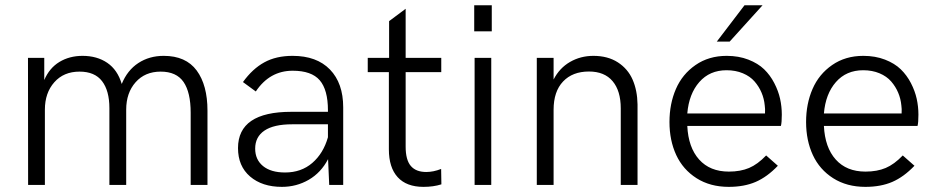

<svg xmlns="http://www.w3.org/2000/svg" viewBox="-20 -710 3591 737"><path d="M87.9 0 87.4 -487.8H149.9V-402.8Q169.4 -448.7 208 -472.2Q246.6 -495.6 296.9 -495.6Q352.5 -495.6 391.8 -468.8Q431.2 -441.9 447.3 -387.7Q468.8 -440.4 511 -468Q553.2 -495.6 608.4 -495.6Q693.4 -495.6 734.9 -439.5Q776.4 -383.3 776.4 -285.2V0H711.9V-277.3Q711.9 -355.5 684.6 -395.3Q657.2 -435.1 596.7 -435.1Q536.6 -435.1 500.5 -394.3Q464.4 -353.5 464.4 -289.1V0H399.9V-294.9Q399.9 -361.8 371.8 -398.4Q343.8 -435.1 285.2 -435.1Q224.6 -435.1 188.5 -394.3Q152.3 -353.5 152.3 -289.1V0Z M1103 -495.6Q1195.8 -495.6 1246.6 -443.1Q1297.4 -390.6 1297.4 -297.9V0H1243.7L1239.3 -99.1Q1212.4 -47.4 1165.3 -20Q1118.2 7.3 1062 7.3Q986.3 7.3 939.9 -32.5Q893.6 -72.3 893.6 -141.6Q893.6 -280.8 1098.1 -280.8H1238.8V-286.6Q1238.8 -365.2 1207.3 -401.9Q1175.8 -438.5 1103.5 -438.5Q1015.1 -438.5 961.9 -358.9L912.6 -395Q949.2 -445.8 994.6 -470.7Q1040 -495.6 1103 -495.6ZM1074.2 -47.9Q1136.2 -47.9 1178.7 -84.5Q1221.2 -121.1 1238.8 -183.1V-232.9H1101.6Q1030.8 -232.9 995.1 -208.7Q959.5 -184.6 959.5 -139.6Q959.5 -97.2 989.7 -72.5Q1020 -47.9 1074.2 -47.9Z M1605.5 7.3Q1540.5 7.3 1506.6 -29.8Q1472.7 -66.9 1472.7 -136.7V-433.1H1391.6V-487.8H1473.6V-628.9L1537.1 -676.3V-487.8H1673.8V-433.1H1537.1V-147Q1537.1 -96.2 1556.9 -73Q1576.7 -49.8 1616.2 -49.8Q1643.6 -49.8 1673.3 -61.5L1674.3 -2.4Q1644 7.3 1605.5 7.3Z M1800.3 -589.8V-689.9H1867.7V-589.8ZM1801.8 0V-487.8H1865.7V0Z M2040.5 0V-487.8H2105V-404.8Q2127.4 -448.7 2168 -472.2Q2208.5 -495.6 2257.8 -495.6Q2313 -495.6 2351.6 -470.7Q2390.1 -445.8 2408.2 -404.5Q2426.3 -363.3 2427.2 -309.1V0H2362.8V-293.9Q2362.8 -361.3 2331.5 -398.4Q2300.3 -435.5 2240.7 -435.5Q2177.7 -435.5 2141.4 -397.2Q2105 -358.9 2105 -288.6V0Z M2731.4 -550.3 2837.9 -689.9H2907.2L2780.8 -550.3ZM2777.3 7.3Q2706.1 7.3 2653.8 -25.9Q2601.6 -59.1 2575.7 -115Q2549.8 -170.9 2549.8 -241.7Q2549.8 -311.5 2574.5 -368.4Q2599.1 -425.3 2649.9 -460.4Q2700.7 -495.6 2769.5 -495.6Q2815.4 -495.6 2852.5 -481.2Q2889.6 -466.8 2913.1 -444.1Q2936.5 -421.4 2952.1 -391.1Q2967.8 -360.8 2974.4 -330.8Q2981 -300.8 2981 -270Q2981 -239.3 2977.5 -226.6H2618.2Q2622.1 -144 2663.6 -97.7Q2705.1 -51.3 2777.8 -51.3Q2822.3 -51.3 2855.2 -65.2Q2888.2 -79.1 2920.9 -113.3L2965.8 -73.7Q2924.8 -30.8 2880.6 -11.7Q2836.4 7.3 2777.3 7.3ZM2618.2 -274.4H2916.5Q2917.5 -293 2915.5 -305.2Q2913.1 -331.1 2903.3 -354.2Q2893.6 -377.4 2876.5 -397.2Q2859.4 -417 2831.5 -428.7Q2803.7 -440.4 2769 -440.4Q2704.1 -440.4 2664.3 -395Q2624.5 -349.6 2618.2 -274.4Z M3301.8 7.3Q3230.5 7.3 3178.2 -25.9Q3126 -59.1 3100.1 -115Q3074.2 -170.9 3074.2 -241.7Q3074.2 -311.5 3098.9 -368.4Q3123.5 -425.3 3174.3 -460.4Q3225.1 -495.6 3293.9 -495.6Q3339.8 -495.6 3377 -481.2Q3414.1 -466.8 3437.5 -444.1Q3460.9 -421.4 3476.6 -391.1Q3492.2 -360.8 3498.8 -330.8Q3505.4 -300.8 3505.4 -270Q3505.4 -239.3 3502 -226.6H3142.6Q3146.5 -144 3188 -97.7Q3229.5 -51.3 3302.2 -51.3Q3346.7 -51.3 3379.6 -65.2Q3412.6 -79.1 3445.3 -113.3L3490.2 -73.7Q3449.2 -30.8 3405 -11.7Q3360.8 7.3 3301.8 7.3ZM3142.6 -274.4H3440.9Q3441.9 -293 3439.9 -305.2Q3437.5 -331.1 3427.7 -354.2Q3418 -377.4 3400.9 -397.2Q3383.8 -417 3356 -428.7Q3328.1 -440.4 3293.5 -440.4Q3228.5 -440.4 3188.7 -395Q3148.9 -349.6 3142.6 -274.4Z"/></svg>

Font: HK Grotesk Legacy
Style: Regular
Weight: 400
Designer: Alfredo Marco Pradil
Foundry: Hanken Design Co.
Version: Version 2.022;PS 002.022;hotconv 1.0.88;makeotf.lib2.5.64775